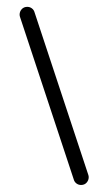

<svg xmlns="http://www.w3.org/2000/svg" viewBox="-20 -538 315 558"><path d="M194.4 -16.3 38.1 -488.9Q37 -492.2 37 -495.6Q37 -504.4 43.1 -511.3Q49.3 -518.1 59.3 -518.1Q66.7 -518.1 72.6 -513.7Q78.5 -509.3 80.4 -502.2L236.7 -29.6Q237.8 -26.3 237.8 -23Q237.8 -14.1 231.7 -7.2Q225.6 -0.4 215.6 -0.4Q208.1 -0.4 202.2 -4.8Q196.3 -9.3 194.4 -16.3Z"/></svg>

Font: 26F Galaxy Hebrew
Style: Regular
Weight: 400
Designer: C₂₉H₂₅N₃O₅
Version: Version 1.000